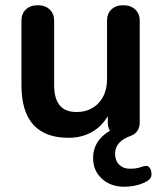

<svg xmlns="http://www.w3.org/2000/svg" viewBox="-20 -519 619 734"><path d="M187 -192.9Q187 -90.8 272 -90.8Q325.2 -90.8 357.2 -125.5Q389.2 -160.2 389.2 -216.8V-439.9Q389.2 -466.8 406 -482.9Q422.9 -499 451.2 -499Q479.5 -499 496.8 -482.9Q514.2 -466.8 514.2 -439.9V-51.8Q514.2 -13.7 481 0Q419.9 21 419.9 68.8Q419.9 94.7 435.5 110.4Q451.2 126 476.1 126Q501 126 516.1 120.6Q531.2 115.2 539.1 115.2Q546.9 115.2 553 123.5Q559.1 131.8 559.1 147.9Q559.1 164.1 542 173.8Q504.9 194.8 454.1 194.8Q403.3 194.8 369.6 164.3Q335.9 133.8 335.9 85Q335.9 18.6 399.9 -19Q392.1 -33.2 392.1 -49.8V-75.2Q369.1 -35.2 330.1 -13.7Q291 7.8 242.2 7.8Q62 7.8 62 -193.8V-439.9Q62 -466.8 79.1 -482.9Q96.2 -499 124.5 -499Q152.8 -499 169.9 -482.9Q187 -466.8 187 -439.9Z"/></svg>

Font: Nunito-Bold
Style: Bold
Weight: 700
Designer: Vernon Adams
Foundry: newtypography
Version: Version 3.000